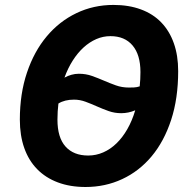

<svg xmlns="http://www.w3.org/2000/svg" viewBox="-20 -745 770 775"><path d="M699.2 -458Q699.2 -347.7 670.7 -260.7Q642.1 -173.8 591.8 -113.8Q541.5 -53.7 473.1 -22Q404.8 9.8 325.2 9.8Q262.7 9.8 213.4 -8.8Q164.1 -27.3 129.9 -62.3Q95.7 -97.2 77.9 -147.7Q60.1 -198.2 60.1 -262.2Q60.1 -366.7 88.9 -452.1Q117.7 -537.6 168.5 -598.1Q219.2 -658.7 288.3 -691.9Q357.4 -725.1 438 -725.1Q500 -725.1 548.8 -707Q597.7 -689 630.9 -654.5Q664.1 -620.1 681.6 -570.6Q699.2 -521 699.2 -458ZM469.2 -288.1Q442.9 -288.1 418.7 -296.6Q394.5 -305.2 371.6 -315.4Q348.6 -325.7 325.7 -334.2Q302.7 -342.8 278.8 -342.8Q240.7 -342.8 215.8 -327.1Q213.9 -311.5 212.9 -295.4Q211.9 -279.3 211.9 -262.2Q211.9 -189.9 244.4 -153.6Q276.9 -117.2 335.9 -117.2Q367.7 -117.2 396.7 -129.9Q425.8 -142.6 450.2 -166.3Q474.6 -189.9 493.9 -223.6Q513.2 -257.3 525.9 -299.8Q498.5 -288.1 469.2 -288.1ZM425.8 -599.1Q396 -599.1 368.7 -587.2Q341.3 -575.2 317.4 -553.5Q293.5 -531.7 273.7 -500.7Q253.9 -469.7 240.2 -431.6Q253.4 -439 268.1 -443.1Q282.7 -447.3 298.3 -447.3Q326.7 -447.3 351.3 -438.5Q376 -429.7 399.7 -419.4Q423.3 -409.2 447.8 -400.4Q472.2 -391.6 500.5 -391.6Q510.3 -391.6 521.5 -392.1Q532.7 -392.6 543.9 -396.5Q546.9 -424.3 546.9 -454.1Q546.9 -523.9 515.1 -561.5Q483.4 -599.1 425.8 -599.1Z"/></svg>

Font: Zoram GWebM
Style: Bold Italic
Weight: 700
Italic angle: -12°
Foundry: Ascender Corporation
Version: Version 1.000